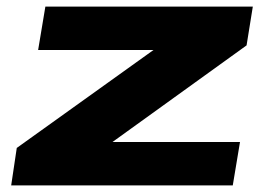

<svg xmlns="http://www.w3.org/2000/svg" viewBox="-20 -564 810 584"><path d="M14 0 31 -114 447 -412H96L118 -544H749L730 -426L322 -132H710L688 0Z"/></svg>

Font: Georama ExtraExtended
Style: Bold Italic
Weight: 700
Width: 8
Italic angle: -9°
Designer: Jean-Baptiste Levee
Foundry: Production Type
Version: Version 1.000